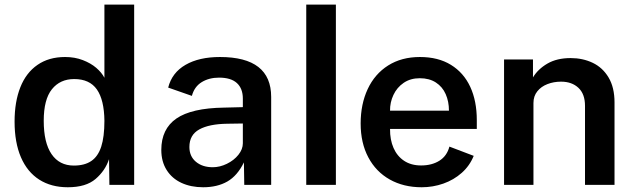

<svg xmlns="http://www.w3.org/2000/svg" viewBox="-20 -780 2674 810"><path d="M41.5 -267Q41.5 -350.5 65.8 -411.8Q90 -473 138 -506.2Q186 -539.5 254.5 -539.5Q295.5 -539.5 329.2 -526.5Q363 -513.5 386 -493.8Q409 -474 420.5 -452V-760.5H546V0H441.5L440 -108.5Q424 -60 383.2 -25Q342.5 10 266 10Q196 10 145.5 -22.2Q95 -54.5 68.2 -116.8Q41.5 -179 41.5 -267ZM291.5 -81.5Q337 -81.5 365.2 -100.8Q393.5 -120 407 -161.2Q420.5 -202.5 420.5 -270.5Q419.5 -358.5 388.8 -402.5Q358 -446.5 293 -446.5Q233.5 -446.5 199 -403.5Q164.5 -360.5 164.5 -270.5Q164.5 -178 197.5 -129.8Q230.5 -81.5 291.5 -81.5Z M925 -326 1004.5 -328V-364Q1004.5 -406.5 979.5 -429.5Q954.5 -452.5 904 -452.5Q862 -452.5 831 -433.5Q800 -414.5 789.5 -375.5L689.5 -410.5Q705.5 -473.5 762.8 -506.5Q820 -539.5 908 -539.5Q1124 -539.5 1124 -371V0H1010.5L1009 -95Q981.5 -38.5 939 -14.2Q896.5 10 837 10Q785.5 10 745.5 -8.5Q705.5 -27 683 -62.8Q660.5 -98.5 660.5 -147.5Q660.5 -236 724.2 -280Q788 -324 925 -326ZM877.5 -74.5Q907.5 -74.5 937.2 -89Q967 -103.5 985.8 -127Q1004.5 -150.5 1004.5 -175.5V-259L939 -258Q862.5 -257 820.8 -234Q779 -211 779 -160Q779 -120.5 806.5 -97.5Q834 -74.5 877.5 -74.5Z M1272 -760.5H1397V0H1272Z M1751.5 -539.5Q1828.5 -539.5 1882.2 -506.5Q1936 -473.5 1963.8 -413.8Q1991.5 -354 1991.5 -273.5V-236H1625.5Q1625 -190.5 1640.2 -155.8Q1655.5 -121 1685 -101.5Q1714.5 -82 1756.5 -82Q1802 -82 1833.8 -102Q1865.5 -122 1876 -161.5L1978.5 -122.5Q1961.5 -80.5 1928 -50.8Q1894.5 -21 1850.5 -5.5Q1806.5 10 1759 10Q1682.5 10 1624.2 -22.8Q1566 -55.5 1533.8 -116.2Q1501.5 -177 1501.5 -259Q1501.5 -340.5 1531.2 -404.2Q1561 -468 1617.5 -503.8Q1674 -539.5 1751.5 -539.5ZM1874 -313Q1874 -352 1860.2 -383Q1846.5 -414 1818.8 -432Q1791 -450 1751 -450Q1711.5 -450 1683 -430.5Q1654.5 -411 1639.8 -379.5Q1625 -348 1625.5 -313Z M2106.5 -529H2228.5V-453.5Q2249.5 -488.5 2289.5 -511.8Q2329.5 -535 2387.5 -535Q2438.5 -535 2480.5 -515Q2522.5 -495 2547.5 -453Q2572.5 -411 2572.5 -348V0H2448V-333.5Q2448 -383.5 2420.2 -409.5Q2392.5 -435.5 2347 -435.5Q2316 -435.5 2289.5 -425.2Q2263 -415 2246.8 -394.8Q2230.5 -374.5 2230.5 -345.5V0H2106.5Z"/></svg>

Font: 1883 Sans SemiBold
Style: Regular
Weight: 600
Designer: 1883 Sans project is a fork of Public Sans.
Version: Version 1.009